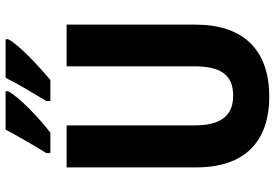

<svg xmlns="http://www.w3.org/2000/svg" viewBox="-168 -804 982 686"><g transform="rotate(-90 323.0 -461.0)"><path d="M526 -923V-932H388C372 -898 336 -838 305 -786V-772H380C426 -810 507 -885 526 -923ZM340 -923V-932H203C185 -898 151 -838 119 -786V-772H192C244 -812 320 -884 340 -923ZM578 -253V-714H429V-258C429 -161 397 -119 324 -119C254 -119 218 -161 218 -257V-714H68V-250C68 -81 157 10 321 10C491 10 578 -86 578 -253Z"/></g></svg>

Font: Noto Sans Oriya Cond Bold
Style: Bold
Weight: 700
Width: 3
Designer: Amélie Bonet and Sol Matas
Foundry: Google LLC
Version: Version 2.006